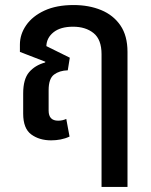

<svg xmlns="http://www.w3.org/2000/svg" viewBox="-20 -548 599 762"><path d="M183 9Q136 9 104 -14.5Q72 -38 72 -97V-177Q72 -234 95.5 -261.5Q119 -289 159 -300L160 -303L59 -342V-371Q59 -412 84 -448Q109 -484 156.5 -506Q204 -528 272 -528Q333 -528 381.5 -508Q430 -488 458 -447Q486 -406 486 -342V194H383V-333Q383 -391 351.5 -416.5Q320 -442 270 -442Q220 -442 192.5 -420Q165 -398 164 -365L257 -319L249 -269Q216 -268 194.5 -252Q173 -236 173 -190V-109Q173 -69 211 -69Q228 -69 243 -76L256 -6Q239 2 220.5 5.5Q202 9 183 9Z"/></svg>

Font: Noto Sans Thai UI SemCond Med
Style: Regular
Weight: 500
Width: 4
Designer: Monotype Design Team
Foundry: Monotype Imaging Inc.
Version: Version 2.000; ttfautohint (v1.8.4.7-5d5b)